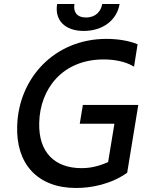

<svg xmlns="http://www.w3.org/2000/svg" viewBox="-20 -932 765 962"><path d="M399.5 -777C496.1 -777 566.1 -832 579.2 -911.9H492.2C485.8 -876.1 460.9 -844.5 411.2 -844.5C360.8 -844.5 346.9 -876.4 353 -911.9H266.3C252.8 -832 304 -777 399.5 -777ZM395.2 -406.2 379.6 -312.1H553.3L521.7 -120C476.6 -99.8 434.3 -89.5 388.8 -89.5C254.6 -89.5 172.6 -168.3 176.5 -316.1C179.7 -485.8 292.6 -634.2 499.3 -634.2C546.9 -634.2 605.8 -626.1 651.6 -598L669.4 -710.2C627.1 -728 569.6 -737.2 513.5 -737.2C251.4 -737.2 72.8 -538.4 66.1 -301.1C59.3 -111.5 167.6 9.9 361.5 9.9C437.1 9.9 535.2 -8.5 617.2 -66.4L672.9 -406.2Z"/></svg>

Font: TID UI Medium
Style: Italic
Weight: 500
Italic angle: -9.39999°
Designer: The TID Project Authors
Foundry: Bakken & Bæck
Version: Version 1.001;hotconv 1.0.109;makeotfexe 2.5.65596